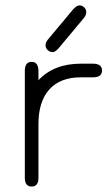

<svg xmlns="http://www.w3.org/2000/svg" viewBox="-20 -687 414 714"><path d="M292 -620.1 198.2 -507.8Q185.5 -493.2 175.8 -493.2Q166 -493.2 157.7 -500.5Q149.4 -507.8 149.4 -518.6Q149.4 -529.3 158.2 -540L252 -652.3Q265.6 -667 275.4 -667Q285.2 -667 293 -659.7Q300.8 -652.3 300.8 -641.6Q300.8 -630.9 292 -620.1ZM280.3 -399.4Q204.1 -399.4 163.6 -354.5Q123 -309.6 123 -225.6V-26.4Q123 6.8 97.7 6.8Q72.3 6.8 72.3 -26.4V-422.9Q72.3 -457 97.7 -457Q123 -457 123 -421.9V-388.7Q180.7 -450.2 280.3 -450.2H325.2Q359.4 -450.2 359.4 -424.8Q359.4 -399.4 325.2 -399.4Z"/></svg>

Font: Jura
Style: Book
Weight: 400
Version: Version 2.5